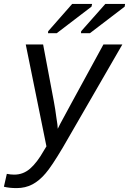

<svg xmlns="http://www.w3.org/2000/svg" viewBox="-77 -756 661 984"><path d="M8 208Q-29 208 -57 201L-42 135Q-22 139 -4 139Q42 139 77.5 108Q113 77 147 17L161 -6L55 -528H144L199 -236Q203 -216 206 -195.5Q209 -175 212 -153Q219 -112 219 -96L232 -122Q236 -130 291 -231Q346 -332 453 -528H550L245 0Q188 96 157 132Q125 170 89 189Q53 208 8 208ZM169 -586 170 -596 293 -736H395L392 -722L214 -586ZM338 -586 339 -596 463 -736H564L562 -722L384 -586Z"/></svg>

Font: Libra Sans Modern
Style: Italic
Weight: 400
Italic angle: -12°
Foundry: Stefan Peev, Context Ltd
Version: Version 1.000